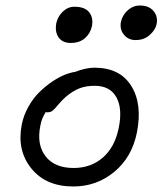

<svg xmlns="http://www.w3.org/2000/svg" viewBox="-20 -678 583 689"><path d="M466.8 -534.2Q439.9 -534.2 424.3 -554Q408.7 -573.7 414.1 -600.1Q419.4 -624 438.5 -641.1Q457.5 -658.2 481.9 -658.2Q514.6 -658.2 531 -638.4Q547.4 -618.7 542 -591.8Q538.6 -572.3 518.1 -553.2Q497.6 -534.2 466.8 -534.2ZM233.9 -523.9Q204.1 -523.9 190.2 -543.9Q176.3 -564 182.1 -595.2Q187.5 -619.1 205.6 -636.5Q223.6 -653.8 247.1 -653.8Q284.2 -653.8 299.8 -634.3Q315.4 -614.7 310.1 -585Q304.7 -558.6 285.2 -541.3Q265.6 -523.9 233.9 -523.9ZM243.2 -8.8Q144.5 -8.8 92.3 -73.7Q40 -138.7 58.1 -231Q64.9 -265.1 82.3 -295.7Q99.6 -326.2 121.3 -347.4Q143.1 -368.7 167.2 -385Q191.4 -401.4 212.4 -409.7Q233.4 -418 249 -419.9Q288.6 -435.1 318.8 -435.1Q410.2 -435.1 450.9 -369.9Q491.7 -304.7 471.2 -202.1Q453.6 -113.8 390.1 -61.3Q326.7 -8.8 243.2 -8.8ZM125 -228Q110.8 -159.7 143.3 -117.4Q175.8 -75.2 244.1 -75.2Q306.6 -75.2 349.4 -112.8Q392.1 -150.4 405.8 -217.8Q420.4 -287.6 397.7 -328.9Q375 -370.1 319.8 -370.1Q287.6 -370.1 264.2 -360.6Q240.7 -351.1 216.8 -331.1Q202.6 -318.8 189.7 -303.2Q176.8 -287.6 169.2 -281.2Q161.6 -274.9 149.9 -274.9Q146 -274.9 144 -275.9Q128.9 -251.5 125 -228Z"/></svg>

Font: Shantell Sans Irregular Bouncy
Style: Italic
Weight: 300
Italic angle: -11.31°
Designer: Stephen Nixon, Anya Danilova, Shantell Martin
Foundry: Arrow Type
Version: Version 1.006;[9816181b4]